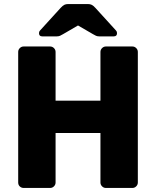

<svg xmlns="http://www.w3.org/2000/svg" viewBox="-20 -930 772 950"><path d="M662 -673V-27Q662 -16 654 -8Q646 0 635 0H504Q493 0 485 -8Q477 -16 477 -27V-272H255V-27Q255 -16 247 -8Q239 0 228 0H97Q86 0 78 -7.5Q70 -15 70 -27V-673Q70 -684 78 -692Q86 -700 97 -700H228Q239 -700 247 -692Q255 -684 255 -673V-432H477V-673Q477 -684 485 -692Q493 -700 504 -700H635Q646 -700 654 -692Q662 -684 662 -673ZM452 -891 554 -779Q559 -774 559 -766Q559 -750 543 -750H471Q462 -750 455 -753Q448 -756 440 -761L366 -804L292 -761Q284 -756 277 -753Q270 -750 261 -750H189Q173 -750 173 -766Q173 -774 178 -779L280 -891Q290 -902 298 -906Q306 -910 317 -910H415Q426 -910 434 -906Q442 -902 452 -891Z"/></svg>

Font: Rubik
Style: Regular
Weight: 700
Designer: Hubert & Fischer
Foundry: Hubert & Fischer
Version: Version 1.100